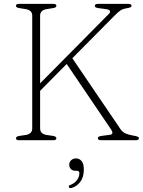

<svg xmlns="http://www.w3.org/2000/svg" viewBox="-20 -720 734 986"><path d="M186 -60.5Q186 -32.5 219 -27L253 -22Q269.5 -19 269.5 -10Q269.5 0 255 0H77Q62 0 62 -10Q62 -19 79 -22L113 -27Q145.5 -32.5 145.5 -60.5V-639.5Q145.5 -667.5 113 -673L79 -678.5Q62 -681 62 -690Q62 -700 77 -700H255Q269.5 -700 269.5 -690Q269.5 -681 253 -678.5L219 -673Q186 -667.5 186 -639.5V-292L540 -649.5Q547 -657 544.5 -663.8Q542 -670.5 525.5 -673L484.5 -678.5Q467 -680.5 467 -690Q467 -700 482.5 -700H639.5Q655.5 -700 655.5 -690Q655.5 -685.5 650.5 -682.8Q645.5 -680 630 -677.5Q609.5 -674 597.8 -666Q586 -658 565 -636.5L351.5 -421L599 -56.5Q608.5 -42.5 624 -35.2Q639.5 -28 658 -25Q680.5 -21 687 -18.2Q693.5 -15.5 693.5 -10Q693.5 0 677.5 0H498.5Q482.5 0 482.5 -10Q482.5 -19.5 500.5 -22L543 -27.5Q556 -29 557 -36.2Q558 -43.5 551.5 -53.5L322.5 -391.5L186 -253.5ZM367.5 157Q352.5 157 344 148Q335.5 139 335.5 126Q335.5 112 345.5 102.8Q355.5 93.5 370.5 93.5Q387 93.5 398.8 106.8Q410.5 120 410.5 152Q410.5 188.5 393 212.8Q375.5 237 348.5 245Q337 248.5 334 241Q330.5 233 341.5 229.5Q362.5 222 375 205.2Q387.5 188.5 387.5 170Q387.5 157 375.5 157Z"/></svg>

Font: Fraunces 9pt Soft Thin
Style: Regular
Weight: 100
Version: Version 1.000;[b76b70a41]